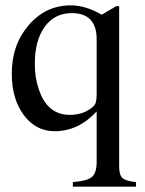

<svg xmlns="http://www.w3.org/2000/svg" viewBox="-20 -480 540 717"><path d="M488 217H252V200Q305 196 323 181Q341 166 341 124V-64Q273 10 184 10Q114 10 69 -50Q24 -110 24 -205Q24 -313 87.5 -386.5Q151 -460 244 -460Q300 -460 360 -425L414 -457H425V141Q425 173 437 184.5Q449 196 488 200ZM341 -127V-333Q341 -431 248 -431Q184 -431 147 -380Q110 -329 110 -241Q110 -189 125.5 -144.5Q141 -100 166 -78Q196 -51 241 -51Q294 -51 329 -83Q341 -93 341 -127Z"/></svg>

Font: STIX Math
Style: Regular
Weight: 400
Designer: MicroPress Inc., with final additions and corrections provided by Coen Hoffman, Elsevier (retired)
Version: Version 1.1.1